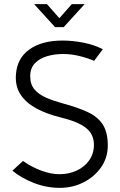

<svg xmlns="http://www.w3.org/2000/svg" viewBox="-20 -900 581 928"><path d="M269 8Q204 8 143 -16Q82 -40 40 -75L91 -122Q132 -93 179 -75.5Q226 -58 267 -58Q312 -58 349.5 -75Q387 -92 410 -123.5Q433 -155 434 -197Q435 -250 396.5 -281Q358 -312 271 -333Q206 -349 156.5 -375.5Q107 -402 80 -442Q53 -482 57 -539Q62 -618 122 -661Q182 -704 283 -704Q330 -704 382 -694Q434 -684 477 -662L435 -606Q399 -621 361 -630Q323 -639 284 -639Q244 -639 208 -628.5Q172 -618 149 -594.5Q126 -571 126 -531Q126 -492 147 -467.5Q168 -443 204 -427.5Q240 -412 284 -400Q355 -381 403.5 -358.5Q452 -336 476.5 -298.5Q501 -261 501 -197Q501 -138 469 -92Q437 -46 384.5 -19Q332 8 269 8ZM246 -769 145 -880H207L267 -812L327 -880H389L288 -769Z"/></svg>

Font: Kulim Park Light
Style: Regular
Weight: 300
Designer: Noponies / Dale Sattler
Foundry: Noponies
Version: Version 1.000; ttfautohint (v1.8.3)